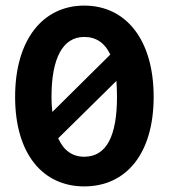

<svg xmlns="http://www.w3.org/2000/svg" viewBox="-20 -654 603 686"><path d="M281 12C430 12 529 -104 529 -308C529 -512 430 -634 281 -634C133 -634 34 -512 34 -308C34 -104 133 12 281 12ZM164 -308C164 -444 203 -522 281 -522C324 -522 355 -500 374 -459L167 -254C165 -270 164 -289 164 -308ZM281 -94C238 -94 207 -117 188 -160L396 -365C397 -348 398 -329 398 -308C398 -171 362 -94 281 -94Z"/></svg>

Font: Inconsolata SemiExpanded Black
Style: Regular
Weight: 900
Width: 6
Monospace: yes
Designer: Raph Levien, Cyreal, Brenton Simpson
Foundry: Raph Levien, Cyreal, Google
Version: Version 3.100